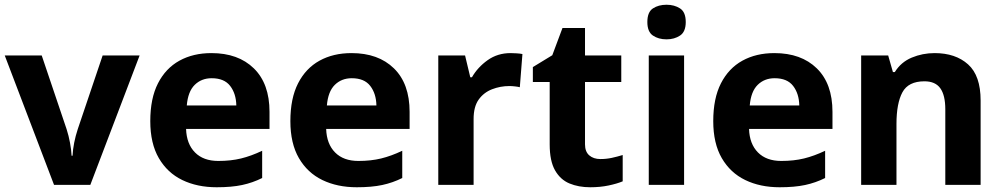

<svg xmlns="http://www.w3.org/2000/svg" viewBox="-20 -780 4232 810"><path d="M208 0 0 -546H156L261 -235Q270 -207 275.5 -177Q281 -147 282 -123H286Q289 -177 308 -235L413 -546H569L361 0Z M872 -556Q985 -556 1051 -491.5Q1117 -427 1117 -308V-236H765Q767 -173 802.5 -137Q838 -101 901 -101Q954 -101 997 -111.5Q1040 -122 1086 -144V-29Q1046 -9 1001.5 0.5Q957 10 894 10Q812 10 749 -20.5Q686 -51 650 -113Q614 -175 614 -269Q614 -365 646.5 -428.5Q679 -492 737 -524Q795 -556 872 -556ZM873 -450Q830 -450 801.5 -422Q773 -394 768 -335H977Q976 -385 951 -417.5Q926 -450 873 -450Z M1463 -556Q1576 -556 1642 -491.5Q1708 -427 1708 -308V-236H1356Q1358 -173 1393.5 -137Q1429 -101 1492 -101Q1545 -101 1588 -111.5Q1631 -122 1677 -144V-29Q1637 -9 1592.5 0.5Q1548 10 1485 10Q1403 10 1340 -20.5Q1277 -51 1241 -113Q1205 -175 1205 -269Q1205 -365 1237.5 -428.5Q1270 -492 1328 -524Q1386 -556 1463 -556ZM1464 -450Q1421 -450 1392.5 -422Q1364 -394 1359 -335H1568Q1567 -385 1542 -417.5Q1517 -450 1464 -450Z M2134 -556Q2145 -556 2160 -555Q2175 -554 2184 -552L2173 -412Q2166 -414 2152.5 -415.5Q2139 -417 2129 -417Q2091 -417 2056 -403.5Q2021 -390 1999.5 -360Q1978 -330 1978 -278V0H1829V-546H1942L1964 -454H1971Q1995 -496 2037 -526Q2079 -556 2134 -556Z M2513 -109Q2538 -109 2561 -114Q2584 -119 2607 -126V-15Q2583 -5 2547.5 2.5Q2512 10 2470 10Q2421 10 2382.5 -6Q2344 -22 2321.5 -61.5Q2299 -101 2299 -171V-434H2228V-497L2310 -547L2353 -662H2448V-546H2601V-434H2448V-171Q2448 -140 2466 -124.5Q2484 -109 2513 -109Z M2792 -760Q2825 -760 2849 -744.5Q2873 -729 2873 -687Q2873 -646 2849 -630Q2825 -614 2792 -614Q2758 -614 2734.5 -630Q2711 -646 2711 -687Q2711 -729 2734.5 -744.5Q2758 -760 2792 -760ZM2866 -546V0H2717V-546Z M3247 -556Q3360 -556 3426 -491.5Q3492 -427 3492 -308V-236H3140Q3142 -173 3177.5 -137Q3213 -101 3276 -101Q3329 -101 3372 -111.5Q3415 -122 3461 -144V-29Q3421 -9 3376.5 0.5Q3332 10 3269 10Q3187 10 3124 -20.5Q3061 -51 3025 -113Q2989 -175 2989 -269Q2989 -365 3021.5 -428.5Q3054 -492 3112 -524Q3170 -556 3247 -556ZM3248 -450Q3205 -450 3176.5 -422Q3148 -394 3143 -335H3352Q3351 -385 3326 -417.5Q3301 -450 3248 -450Z M3923 -556Q4011 -556 4064 -508.5Q4117 -461 4117 -356V0H3968V-319Q3968 -378 3947 -407.5Q3926 -437 3880 -437Q3812 -437 3787 -390.5Q3762 -344 3762 -257V0H3613V-546H3727L3747 -476H3755Q3781 -518 3826.5 -537Q3872 -556 3923 -556Z"/></svg>

Font: Noto Sans Bamum
Style: Bold
Weight: 700
Designer: Monotype Design Team
Foundry: Monotype Imaging Inc.
Version: Version 2.002; ttfautohint (v1.8.4.7-5d5b)